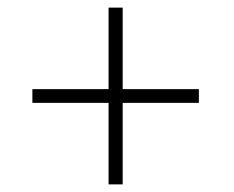

<svg xmlns="http://www.w3.org/2000/svg" viewBox="-20 -507 613 504"><path d="M265 -487H302V-273H502V-237H302V-23H265V-237H65V-273H265Z"/></svg>

Font: Renner
Style: Thin
Weight: 200
Version: Version 003.000 ; ttfautohint (v0.97) -l 8 -r 50 -G 200 -x 1